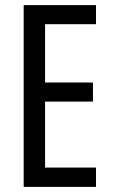

<svg xmlns="http://www.w3.org/2000/svg" viewBox="-20 -734 442 754"><path d="M357 0V-76H157V-335H345V-410H157V-639H357V-714H73V0Z"/></svg>

Font: Noto Sans Sinhala ExtraCondensed
Style: Regular
Weight: 400
Width: 2
Designer: Jelle Bosma - Monotype Design Team
Foundry: Monotype Imaging Inc.
Version: Version 2.006